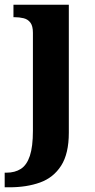

<svg xmlns="http://www.w3.org/2000/svg" viewBox="-40 -556 405 816"><path d="M-20.1 240V177.9H-13Q23.5 177.9 48.7 161.7Q73.9 145.5 86.9 106.4Q99.9 67.3 99.9 -0.3V-416.8Q99.9 -445.6 89.2 -459.8Q78.5 -474.1 60.5 -478.5Q42.5 -483 21.1 -483H17.2V-536H252.5V8Q252.5 97 219.9 148Q187.3 199 130.5 219.5Q73.6 240 0.1 240Z"/></svg>

Font: Noto Serif Malayalam
Style: Regular
Weight: 400
Designer: Indian type Foundry, Jelle Bosma, Monotype Design Team
Foundry: Monotype Imaging Inc.
Version: Version 2.103